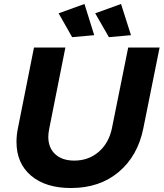

<svg xmlns="http://www.w3.org/2000/svg" viewBox="-20 -939 823 966"><path d="M701 -293Q673 -154 577 -73.5Q481 7 337 7Q210 7 136.5 -55Q63 -117 63 -225Q63 -259 70 -293L151 -700H309L228 -293Q223 -268 223 -251Q223 -195 258 -163Q293 -131 354 -131Q425 -131 476 -174.5Q527 -218 543 -293L625 -700H783ZM405 -919 454 -762 343 -752 275 -872ZM589 -919 639 -762 528 -752 459 -872Z"/></svg>

Font: Gontserrat SemiBold
Style: Italic
Weight: 600
Italic angle: -11.3°
Designer: Julieta Ulanovsky
Foundry: Julieta Ulanovsky
Version: Version 6.001